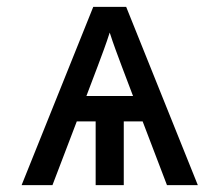

<svg xmlns="http://www.w3.org/2000/svg" viewBox="-20 -540 640 560"><path d="M43 0 252 -520H348L557 0H467L396 -186H341V0H259V-186H204L133 0ZM232 -260H368L335 -347Q326 -371 317 -395.5Q308 -420 300 -445Q292 -420 283 -395.5Q274 -371 265 -347Z"/></svg>

Font: Iosevka Aile
Style: Regular
Weight: 400
Designer: Belleve Invis
Foundry: Belleve Invis
Version: Version 28.0.1; ttfautohint (v1.8.4)